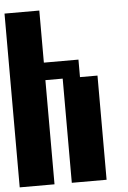

<svg xmlns="http://www.w3.org/2000/svg" viewBox="-57 -818 614 918"><g transform="rotate(-5 250.0 -359.0)"><path d="M0 57.6V-776.4H167V-526.4H333V-442.4H417V57.6H250V-442.4H167V57.6Z"/></g></svg>

Font: KH Dot Dougenzaka 12
Style: Regular
Weight: 400
Designer: Original version for X68000 by Keitarou Hiraki (http://hp.vector.co.jp/authors/VA000874/) / TrueType conversion by Homem
Version: Version 1.00.20150527